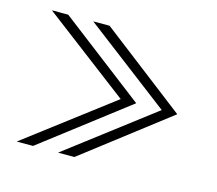

<svg xmlns="http://www.w3.org/2000/svg" viewBox="-69 -539 662 585"><g transform="rotate(15 262.0 -247.0)"><path d="M158 -40H209.5L478.5 -247L209.5 -454H158L429.5 -247ZM27.5 -40H79L349 -247L79 -454H27.5L300 -247Z"/></g></svg>

Font: Anybody Expanded ExtraLight
Style: Regular
Weight: 250
Width: 7
Version: Version 1.113;gftools[0.9.25]